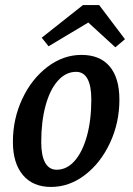

<svg xmlns="http://www.w3.org/2000/svg" viewBox="-20 -727 524 759"><path d="M31 -166Q31 -257 68 -336Q105 -415 167.5 -462.5Q230 -510 302 -510Q375 -510 413.5 -464.5Q452 -419 452 -333Q452 -242 415 -162.5Q378 -83 316 -35.5Q254 12 182 12Q110 12 70.5 -35Q31 -82 31 -166ZM341 -334Q341 -387 326 -415Q311 -443 281 -443Q240 -443 208.5 -407.5Q177 -372 160 -309Q143 -246 143 -165Q143 -112 158.5 -84Q174 -56 204 -56Q244 -56 275 -91Q306 -126 323.5 -189Q341 -252 341 -334ZM145 -578 308 -707H372L474 -572L436 -540L329 -638L172 -544Z"/></svg>

Font: Andada Pro SemiBold
Style: Italic
Weight: 600
Italic angle: -6.99998°
Designer: Carolina Giovagnoli
Foundry: Huerta Tipografica
Version: Version 3.005